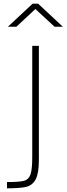

<svg xmlns="http://www.w3.org/2000/svg" viewBox="-20 -949 361 1042"><path d="M18 39Q84 39 109.5 32.5Q135 26 145 -1Q155 -28 155 -96V-700H191V-81Q191 -8 173.5 24.5Q156 57 122.5 65Q89 73 18 73ZM157 -929H187L321 -804H276L172 -900L69 -804H23Z"/></svg>

Font: Cairo ExtraLight
Style: Regular
Weight: 275
Designer: Mohamed Gaber, Accademia di Belle Arti di Urbino and others
Foundry: Kief Type Foundry, Accademia di Belle Arti di Urbino and others
Version: Version 3.011